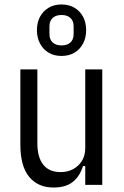

<svg xmlns="http://www.w3.org/2000/svg" viewBox="-20 -826 553 858"><path d="M361 0V-84H351Q336 -37 304.5 -12.5Q273 12 219 12Q150 12 110.5 -35.5Q71 -83 71 -180V-516H147V-185Q147 -124 173 -90.5Q199 -57 251 -57Q282 -57 306.5 -70Q331 -83 346 -107Q361 -131 361 -164V-516H437V0ZM255 -576Q221 -576 196.5 -591Q172 -606 158.5 -632Q145 -658 145 -691Q145 -725 158.5 -750.5Q172 -776 196.5 -791Q221 -806 255 -806Q289 -806 313.5 -791Q338 -776 351.5 -750.5Q365 -725 365 -691Q365 -658 351.5 -632Q338 -606 313.5 -591Q289 -576 255 -576ZM255 -623Q280 -623 294.5 -636Q309 -649 309 -674V-708Q309 -733 294.5 -746Q280 -759 255 -759Q230 -759 215.5 -746Q201 -733 201 -708V-674Q201 -649 215.5 -636Q230 -623 255 -623Z"/></svg>

Font: IBM Plex Sans Condensed
Style: Regular
Weight: 400
Width: 3
Designer: Mike Abbink, Paul van der Laan, Pieter van Rosmalen
Foundry: Bold Monday
Version: Version 3.201